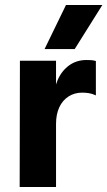

<svg xmlns="http://www.w3.org/2000/svg" viewBox="-20 -751 431 771"><path d="M59 0 60 -507H205V0ZM365 -506V-368Q350 -375 336.5 -377Q323 -379 310 -379Q279 -379 255 -363.5Q231 -348 218 -320Q205 -292 205 -253L196 -346Q195 -391 211 -428.5Q227 -466 257 -488Q287 -510 327 -510Q337 -510 346 -509.5Q355 -509 365 -506ZM159 -554 245 -731H391L280 -554Z"/></svg>

Font: Hind Variable Light
Style: Regular
Weight: 300
Designer: Manushi Parikh, Satya Rajpurohit
Foundry: Indian Type Foundry
Version: Version 3.000